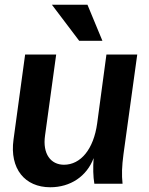

<svg xmlns="http://www.w3.org/2000/svg" viewBox="-20 -775 629 810"><path d="M192 15C277 15 346 -31 375 -108C372 -68 373 -30 378 0H497C493 -38 494 -72 501 -125L559 -545H429L390 -255C375 -145 320 -80 250 -80C194 -80 159 -126 170 -203L217 -545H86L37 -186C20 -63 85 15 192 15ZM314 -603H412L349 -755H199Z"/></svg>

Font: Ronzino Bold
Style: Italic
Weight: 700
Italic angle: -8°
Designer: Nunzio Mazzaferro
Foundry: Collletttivo
Version: Version 1.000;Glyphs 3.3 (3337)